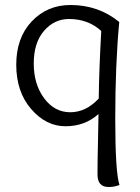

<svg xmlns="http://www.w3.org/2000/svg" viewBox="-20 -495 558 768"><path d="M374 -39Q320 10 242 10Q164 10 104.5 -59Q45 -128 45 -236Q45 -344 107 -409.5Q169 -475 262 -475Q374 -475 457 -407Q441 -236 441 -20.5Q441 195 458 245Q438 253 414 253Q370 253 370 202.5Q370 152 372 69Q374 -14 374 -39ZM256 -419Q197 -419 156 -371.5Q115 -324 115 -241Q115 -158 156.5 -102Q198 -46 261 -46Q324 -46 375 -101Q376 -209 385 -371Q333 -419 256 -419Z"/></svg>

Font: Overlock
Style: Regular
Weight: 400
Designer: Dario Muhafara
Foundry: Dario Manuel Muhafara
Version: Version 1.002